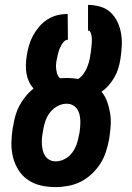

<svg xmlns="http://www.w3.org/2000/svg" viewBox="-20 -755 540 783"><path d="M206 8Q176 8 147 1.5Q118 -5 94.5 -21Q71 -37 55.5 -61.5Q40 -86 33 -114Q26 -142 26.5 -172.5Q27 -203 32 -234L34 -242Q37 -263 43 -284Q49 -305 59.5 -324.5Q70 -344 84.5 -362Q99 -380 117 -394Q105 -407 98 -422.5Q91 -438 88 -455Q85 -472 85.5 -490.5Q86 -509 89 -527Q92 -548 98 -569Q104 -590 114.5 -609.5Q125 -629 140 -646.5Q155 -664 174 -676Q193 -688 214 -693Q235 -698 256 -698L257 -593Q249 -593 242.5 -587Q236 -581 232 -574Q228 -567 224.5 -559.5Q221 -552 219 -544.5Q217 -537 215 -529Q213 -521 212 -514L211 -510Q209 -500 208.5 -490Q208 -480 209.5 -470.5Q211 -461 214 -452Q217 -443 224 -436Q231 -436 238 -436.5Q245 -437 252 -437Q264 -437 276 -436Q288 -435 299 -433Q311 -441 319.5 -452.5Q328 -464 333.5 -476.5Q339 -489 342.5 -501.5Q346 -514 348 -527V-530Q350 -537 350.5 -544Q351 -551 352 -557.5Q353 -564 353.5 -571Q354 -578 354.5 -584.5Q355 -591 354.5 -597.5Q354 -604 353 -610.5Q352 -617 349 -623.5Q346 -630 339 -630V-735Q365 -735 390 -727.5Q415 -720 432 -703.5Q449 -687 459.5 -664.5Q470 -642 474 -617Q478 -592 476.5 -566Q475 -540 471 -514Q468 -495 462.5 -476.5Q457 -458 447 -440.5Q437 -423 423.5 -407.5Q410 -392 394 -381Q409 -363 417 -340.5Q425 -318 429 -294Q433 -270 431.5 -245Q430 -220 426 -195L425 -187Q420 -161 412 -136Q404 -111 389 -87.5Q374 -64 353.5 -45Q333 -26 309 -14Q285 -2 258.5 3Q232 8 206 8ZM207 -97Q226 -97 244 -106.5Q262 -116 274 -132Q286 -148 292.5 -166.5Q299 -185 302 -204L304 -212Q306 -225 307 -238Q308 -251 307.5 -264Q307 -277 304 -289Q301 -301 294 -311Q287 -321 276 -326.5Q265 -332 252 -332Q233 -332 215 -322.5Q197 -313 184.5 -297Q172 -281 165.5 -262.5Q159 -244 156 -225L155 -217Q152 -204 151 -191Q150 -178 151 -165Q152 -152 155 -140Q158 -128 165 -118Q172 -108 183 -102.5Q194 -97 207 -97Z"/></svg>

Font: Iosevka Extrabold Oblique
Style: Regular
Weight: 800
Italic angle: -9°
Monospace: yes
Designer: Belleve Invis
Foundry: Belleve Invis
Version: Version 32.5.0; ttfautohint (v1.8.4)